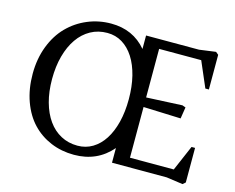

<svg xmlns="http://www.w3.org/2000/svg" viewBox="-103 -885 1284 1050"><g transform="rotate(15 539.0 -360.5)"><path d="M397.9 -679.2Q345.7 -679.2 303.5 -655.8Q261.2 -632.3 231.7 -589.8Q202.1 -547.4 186 -488.3Q169.9 -429.2 169.9 -357.9Q169.9 -286.1 186 -227.8Q202.1 -169.4 231.7 -127.9Q261.2 -86.4 303.5 -63.7Q345.7 -41 397.9 -41Q444.8 -41 482.9 -64Q521 -86.9 547.9 -128.7Q574.7 -170.4 589.4 -229Q604 -287.6 604 -358.9Q604 -430.2 589.4 -489.3Q574.7 -548.3 547.6 -590.6Q520.5 -632.8 482.7 -656Q444.8 -679.2 397.9 -679.2ZM692.9 -338.9V-51.8H940.9L1002.9 -195.8H1022.9V0L1007.8 13.2L915 0H605V-83Q523.4 12.2 392.1 12.2Q321.3 12.2 260.5 -13.2Q199.7 -38.6 155.3 -85.4Q110.8 -132.3 85.4 -202.4Q60.1 -272.5 60.1 -357.9Q60.1 -442.9 87.4 -514.2Q114.7 -585.4 161.9 -633.3Q209 -681.2 271.7 -707.5Q334.5 -733.9 404.8 -733.9Q529.3 -733.9 605 -644V-720.2H904.8L998 -732.9L1013.2 -720.2V-523.9H993.2L931.2 -668H692.9V-393.1L896 -402.8L915 -396L904.8 -331.1Z"/></g></svg>

Font: Amethysta
Style: Regular
Weight: 400
Designer: Konstantin Vinogradov, Alexei Vanyashin
Foundry: Cyreal (www.cyreal.org)
Version: Version 1.003